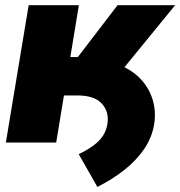

<svg xmlns="http://www.w3.org/2000/svg" viewBox="-20 -556 703 749"><path d="M115.7 -183.6 138.7 -322.8H325.2Q396.5 -322.8 448.2 -301.5Q500 -280.3 532.2 -243.9Q564.5 -207.5 576.7 -162.8Q588.9 -118.2 581.5 -71.8Q572.8 -19.5 542.5 25.1Q512.2 69.8 465.1 106.9Q418 144 359.9 173.3L287.1 45.4Q321.3 28.8 344.7 11.5Q368.2 -5.9 381.6 -26.4Q395 -46.9 398.9 -71.8Q406.7 -119.6 377.4 -151.6Q348.1 -183.6 283.2 -183.6ZM2.9 0 91.8 -535.6H287.6L254.4 -333.5H283.7L438.5 -535.6H663.1L375.5 -183.6H229.5L199.2 0Z"/></svg>

Font: Inter 20pt Black
Style: Italic
Weight: 900
Italic angle: -9.3988°
Version: Version 4.001;git-66647c0bb